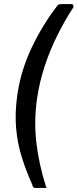

<svg xmlns="http://www.w3.org/2000/svg" viewBox="-20 -762 382 947"><path d="M153 165Q142 165 140 151Q109 82 87.5 13.5Q66 -55 59.5 -129.5Q53 -204 65 -291Q82 -413 136.5 -527.5Q191 -642 266 -738Q274 -742 285 -742H333Q339 -742 341 -736.5Q343 -731 342 -726Q300 -662 263.5 -589Q227 -516 201 -437.5Q175 -359 163 -278Q147 -168 159 -61.5Q171 45 207 159Q214 165 203 165H153Z"/></svg>

Font: Libre Franklin Thin Medium
Style: Italic
Weight: 500
Italic angle: -8°
Version: Version 3.000